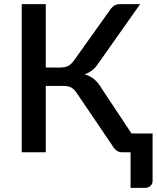

<svg xmlns="http://www.w3.org/2000/svg" viewBox="-20 -740 765 933"><path d="M721.5 -91.5V139Q721.5 154 711 163.5Q700.5 173 684.5 173H614.5V0H574Q557 0 545.5 -9Q534 -18 524 -35.5L353.5 -287Q347 -297 340.5 -303.8Q334 -310.5 326 -314.8Q318 -319 308 -320.8Q298 -322.5 285.5 -322.5H202.5V0H85.5V-720H202.5V-412H273Q295 -412 310 -419Q325 -426 339.5 -446L512 -688Q520.5 -702 532.8 -711Q545 -720 562 -720H661L455 -428Q442.5 -409.5 426.5 -397.5Q410.5 -385.5 391 -378.5Q419 -371 438.8 -354Q458.5 -337 476 -307L619 -91.5Z"/></svg>

Font: Lato 2
Style: Regular
Weight: 600
Designer: Lukasz Dziedzic with Adam Twardoch and Botio Nikoltchev
Foundry: tyPoland Lukasz Dziedzic
Version: Version 2.015; 2015-08-06; http://www.latofonts.com/